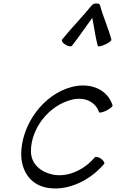

<svg xmlns="http://www.w3.org/2000/svg" viewBox="-20 -1042 657 1086"><path d="M386 -782C427 -834 463 -888 502 -941C513 -888 519 -834 533 -782C534 -777 552 -780 574 -790C595 -799 612 -812 610 -818C593 -884 563 -946 546 -1012C544 -1020 536 -1023 526 -1022C516 -1023 506 -1020 499 -1012C446 -946 384 -884 331 -818C326 -812 334 -799 349 -790C365 -780 381 -777 386 -782ZM617 -445C590 -534 496 -577 389 -551C222 -509 101 -334 100 -171C100 -78 149 -2 237 18C347 43 481 -11 569 -115C574 -120 566 -133 552 -144C537 -154 521 -158 516 -152C453 -77 357 -37 276 -55C209 -70 156 -115 155 -185C154 -312 253 -445 386 -478C457 -496 520 -467 540 -408C541 -402 560 -406 581 -416C602 -427 618 -440 617 -445Z"/></svg>

Font: Nupuram Light Oblique
Style: Regular
Weight: 300
Designer: Santhosh Thottingal (santhosh.thottingal@gmail.com)
Foundry: SMC
Version: Version 1.000